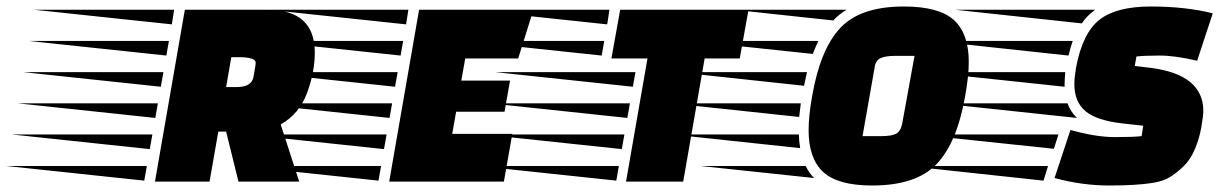

<svg xmlns="http://www.w3.org/2000/svg" viewBox="-273 -559 3770 591"><path d="M550 -529Q696 -529 696 -397Q696 -337 672 -272.5Q648 -208 591 -176L648 0H461L423 -154H399L372 0H204L296 -529ZM513 -356Q513 -357 514 -366Q514 -383 461 -383H439L423 -291H455Q501 -291 507 -321ZM171 -3 -253 -48H179ZM205 -196 -219 -241H213ZM222 -292 -202 -337H230ZM239 -388 -185 -433H247ZM256 -484 -168 -529H263ZM188 -100 -236 -145H196Z M1280 -215H1131L1119 -147H1304L1278 0H925L1017 -529H1369L1322 -379H1159L1147 -311H1297ZM892 -3 468 -48H900ZM926 -196 502 -241H934ZM943 -292 519 -337H951ZM960 -388 536 -433H968ZM977 -484 553 -529H984ZM909 -100 485 -145H917Z M2004 -379H1896L1830 0H1654L1720 -379H1609L1636 -529H2031ZM1624 -3 1200 -48H1632ZM1658 -196 1234 -241H1666ZM1675 -292 1251 -337H1683ZM1579 -388 1155 -433H1587ZM1596 -484 1172 -529H1603ZM1641 -100 1217 -145H1649Z M2509 -539Q2617 -539 2663 -497.5Q2709 -456 2709 -368Q2709 -325 2698 -264Q2673 -120 2610 -54Q2547 12 2412 12Q2306 12 2261 -29.5Q2216 -71 2216 -158Q2216 -203 2227 -264Q2252 -408 2314 -473.5Q2376 -539 2509 -539ZM2441 -140Q2470 -140 2484.5 -147Q2499 -154 2504 -178L2542 -387H2481Q2453 -387 2437.5 -380Q2422 -373 2419 -350L2382 -140ZM2192 -241Q2188 -210 2187 -199L1793 -241ZM2211 -337 2202 -295 1811 -337ZM2186 -145Q2186 -129 2190 -103L1797 -145ZM2246 -433Q2234 -407 2229 -393L1851 -433ZM2207 -48Q2219 -24 2233 -11L1884 -48ZM2333 -529Q2309 -515 2292 -496L1985 -529Z M2521 -48H2953L2939 -3ZM3029 -433Q3023 -417 3016 -388L2598 -433ZM3004 -300V-292L2580 -337H3006Q3004 -313 3004 -300ZM2971 -101 2554 -145H2985ZM3098 -529Q3071 -509 3057 -487L2667 -529ZM3013 -241Q3022 -215 3042 -196L2619 -241ZM3412 -372Q3344 -388 3296 -388Q3248 -388 3225 -385L3220 -356L3270 -350Q3431 -329 3431 -217Q3431 -204 3425 -168.5Q3419 -133 3405 -100Q3391 -67 3369.5 -46.5Q3348 -26 3327.5 -13.5Q3307 -1 3275 4Q3225 12 3141.5 12Q3058 12 2973 -11L3022 -159Q3100 -137 3158.5 -137Q3217 -137 3241 -140L3246 -172L3183 -179Q3102 -188 3068 -217Q3034 -246 3034 -300Q3034 -320 3039 -350Q3059 -457 3111 -498Q3163 -539 3269.5 -539Q3376 -539 3460 -518Z"/></svg>

Font: Faster One
Style: Regular
Weight: 400
Designer: Eduardo Rodriguez Tunni
Foundry: Eduardo Rodriguez Tunni
Version: Version 1.002